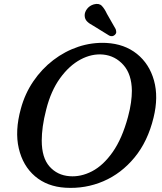

<svg xmlns="http://www.w3.org/2000/svg" viewBox="-20 -930 817 966"><path d="M515 -714Q606.5 -709 669 -658.8Q731.5 -608.5 754.8 -525Q778 -441.5 752.5 -338Q723.5 -218.5 657 -137.8Q590.5 -57 500.2 -18.2Q410 20.5 309 14.5Q217.5 9 156.2 -43.2Q95 -95.5 74.5 -183.5Q54 -271.5 85 -383.5Q105.5 -459 147.8 -521Q190 -583 248 -627.5Q306 -672 374.2 -694.8Q442.5 -717.5 515 -714ZM330 -43.5Q386.5 -39 443 -68.2Q499.5 -97.5 547 -165Q594.5 -232.5 624 -342Q634.5 -381 639 -413.8Q643.5 -446.5 643.5 -473.5Q642.5 -556.5 601 -603Q559.5 -649.5 499 -655.5Q442 -661 385 -630.5Q328 -600 282 -536.2Q236 -472.5 212.5 -379Q200.5 -332.5 195.2 -293.8Q190 -255 190 -223Q190 -136.5 229.2 -92.2Q268.5 -48 330 -43.5ZM518 -860.5 562 -783.5Q564.5 -776 564.8 -768.8Q565 -761.5 558.5 -755Q545.5 -743 529.5 -751L450 -800Q429 -811 417.8 -822.5Q406.5 -834 406 -851.5Q405.5 -869 418.2 -885.5Q431 -902 452 -908Q478 -915 492 -900.8Q506 -886.5 518 -860.5Z"/></svg>

Font: Fraunces 9pt S100
Style: Italic
Weight: 400
Italic angle: -16°
Version: Version 1.000; ttfautohint (v1.8.3)